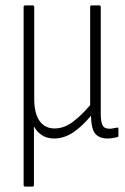

<svg xmlns="http://www.w3.org/2000/svg" viewBox="-20 -502 461 707"><path d="M72 185Q67 185 67 179V-476Q67 -482 72 -482H101Q106 -482 106 -476V-138Q106 -85 125.5 -57Q145 -29 181 -29Q216 -29 248.5 -53.5Q281 -78 312 -115V-476Q312 -482 317 -482H346Q351 -482 351 -476V-84Q351 -54 357.5 -41Q364 -28 383 -28Q390 -28 397 -29.5Q404 -31 411 -32Q416 -34 416 -28V-2Q416 2 412 3Q404 5 394 6.5Q384 8 376 8Q346 8 331 -9.5Q316 -27 315 -75V-76Q283 -37 249.5 -14.5Q216 8 179 8Q153 8 134 -4.5Q115 -17 105 -37V179Q105 185 100 185Z"/></svg>

Font: Sofia Sans Condensed ExtraLight
Style: Regular
Weight: 250
Version: Version 4.100